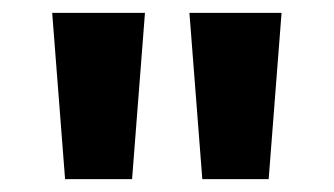

<svg xmlns="http://www.w3.org/2000/svg" viewBox="-20 -734 519 298"><path d="M205 -714 185 -456H81L61 -714ZM417 -714 397 -456H294L274 -714Z"/></svg>

Font: Noto Sans Cherokee
Style: Bold
Weight: 700
Designer: Monotype Design Team
Foundry: Monotype Imaging Inc.
Version: Version 2.001; ttfautohint (v1.8.4.7-5d5b)